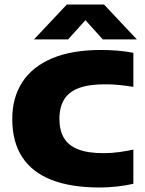

<svg xmlns="http://www.w3.org/2000/svg" viewBox="-20 -825 644 853"><path d="M423 8Q295 8 208.5 -26Q122 -60 78.2 -127.8Q34.5 -195.5 34.5 -296Q34.5 -391.5 79.2 -460.2Q124 -529 211.8 -566Q299.5 -603 429 -603Q465.5 -603 502 -600Q538.5 -597 572.5 -590.5V-439Q543 -444 511.8 -447.2Q480.5 -450.5 446.5 -450.5Q374 -450.5 329.5 -433.5Q285 -416.5 264.5 -382.2Q244 -348 244 -297Q244 -246 264 -212.2Q284 -178.5 327.2 -161.5Q370.5 -144.5 440 -144.5Q474.5 -144.5 508.8 -149.2Q543 -154 572.5 -160.5V-8.5Q540.5 -1 500.8 3.5Q461 8 423 8ZM131 -650 277 -805H442L588 -650H436.5L344 -752.5H375L282.5 -650Z"/></svg>

Font: Encode Sans SC SemiExpanded ExtraBold
Style: Regular
Weight: 800
Width: 6
Designer: Multiple Designers
Foundry: Impallari Type
Version: Version 3.002